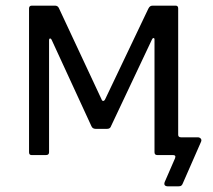

<svg xmlns="http://www.w3.org/2000/svg" viewBox="-20 -550 754 681"><path d="M577 111Q559 111 564 96L601 11Q603 5 601 2.5Q599 0 594 0H555V-63H612V-72Q612 -63 622 -63H681Q688 -63 692 -58.5Q696 -54 693 -47L629 99Q627 105 623.5 108Q620 111 612 111ZM92 0Q83 0 83 -10V-520Q83 -530 93 -530H175Q185 -530 189 -521L340 -198Q342 -192 346 -192Q350 -192 353 -198L506 -519Q509 -525 512.5 -527.5Q516 -530 522 -530H603Q612 -530 612 -520V-10Q612 0 602 0H538Q528 0 528 -10V-410Q528 -415 524.5 -415Q521 -415 519 -410L374 -103Q371 -93 360 -93H319Q308 -93 304 -103L164 -407Q161 -414 157.5 -413.5Q154 -413 154 -407V-10Q154 0 143 0Z"/></svg>

Font: Libre Franklin
Style: Regular
Weight: 400
Designer: Pablo Impallari, Rodrigo Fuenzalida, Nhung Nguyen
Foundry: Impallari Type
Version: Version 3.000